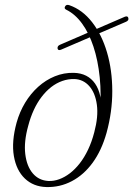

<svg xmlns="http://www.w3.org/2000/svg" viewBox="-20 -746 539 775"><path d="M410 -209.5Q390 -138.5 354 -89.2Q318 -40 270 -14.8Q222 10.5 167 9Q115 7.5 80.5 -25.2Q46 -58 36 -116Q26 -174 47 -251Q59 -294 81.2 -331Q103.5 -368 134 -395.5Q164.5 -423 201.2 -438Q238 -453 278 -452Q334.5 -450.5 363.8 -408.5Q393 -366.5 390 -286.5L383 -286Q389.5 -365 382.5 -433.8Q375.5 -502.5 357.2 -557.8Q339 -613 311 -651.2Q283 -689.5 247 -707Q242 -709.5 241.2 -713Q240.5 -716.5 243 -720.5Q245.5 -725 249.8 -726Q254 -727 260 -725Q313 -706.5 352 -656.2Q391 -606 412 -534.5Q433 -463 433.2 -379Q433.5 -295 410 -209.5ZM175.5 -15.5Q197 -14.5 219 -22.5Q241 -30.5 262 -46.5Q283 -62.5 301.8 -86.5Q320.5 -110.5 335.5 -142Q350.5 -173.5 360.5 -212Q377.5 -275.5 371 -323.2Q364.5 -371 340.5 -398.2Q316.5 -425.5 280.5 -427Q255 -427.5 231.5 -419.2Q208 -411 187 -394.8Q166 -378.5 148 -355Q130 -331.5 116.5 -302.2Q103 -273 94 -238.5Q76 -174 82 -124.2Q88 -74.5 112.5 -46Q137 -17.5 175.5 -15.5ZM488.5 -658 226.5 -545.5Q220.5 -543 217 -544.2Q213.5 -545.5 212.5 -549.5Q210.5 -560.5 222.5 -565.5L484 -678.5Q490 -681 493.8 -679.2Q497.5 -677.5 498 -673Q499.5 -668.5 497 -664.5Q494.5 -660.5 488.5 -658Z"/></svg>

Font: Fraunces 72pt Soft Wonky ExtraLight
Style: Italic
Weight: 250
Italic angle: -16°
Version: Version 1.000;[b76b70a41]